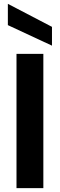

<svg xmlns="http://www.w3.org/2000/svg" viewBox="-20 -981 313 1001"><path d="M66 0V-700H206V0ZM251 -743 21 -850V-961L251 -841Z"/></svg>

Font: DM Sans 24pt ExtraBold
Style: Regular
Weight: 800
Designer: Colophon Foundry, Jonny Pinhorn
Foundry: Colophon Foundry
Version: Version 4.004;gftools[0.9.30]